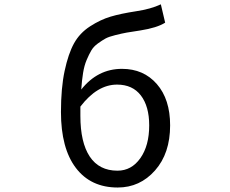

<svg xmlns="http://www.w3.org/2000/svg" viewBox="-20 -836 1040 869"><path d="M511.7 -63.5Q575.2 -63.5 615.2 -120.1Q655.3 -176.8 655.3 -268.6Q655.3 -354.5 617.7 -403.8Q580.1 -453.1 509.8 -453.1Q419.9 -453.1 343.8 -353.5V-311.5Q343.8 -191.4 386.2 -127.4Q428.7 -63.5 511.7 -63.5ZM708 -816.4 727.5 -733.4Q690.4 -710 615.2 -698.2Q575.2 -692.4 553.7 -688.5Q532.2 -684.6 502.4 -677.2Q472.7 -669.9 457.5 -661.6Q442.4 -653.3 422.9 -639.2Q403.3 -625 393.1 -607.4Q382.8 -589.8 372.1 -564.5Q361.3 -539.1 356 -505.9Q350.6 -472.7 347.7 -430.7Q421.9 -524.4 532.2 -524.4Q629.9 -524.4 689.9 -455.6Q750 -386.7 750 -268.6Q750 -141.6 681.6 -64.5Q613.3 12.7 512.7 12.7Q390.6 12.7 323.2 -76.2Q255.9 -165 255.9 -329.1Q255.9 -437.5 272.5 -515.1Q289.1 -592.8 314.9 -639.6Q340.8 -686.5 387.7 -716.8Q434.6 -747.1 480.5 -760.7Q526.4 -774.4 596.7 -785.2Q662.1 -794.9 708 -816.4Z"/></svg>

Font: GenEi Gothic M Regular
Style: Regular
Weight: 400
Designer: o_tamon (Modified); [Source Han Sans]
Ryoko NISHIZUKA  (kana & ideographs); Paul D. Hunt (Latin, Greek & Cyrillic); Wenl
Version: Version 1.1a;Original Version 1.004